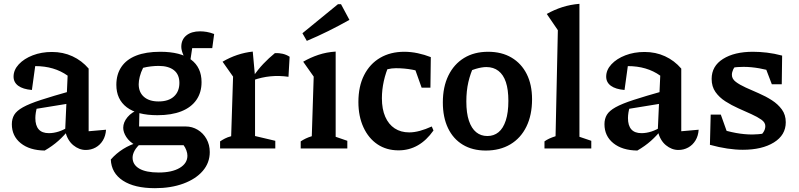

<svg xmlns="http://www.w3.org/2000/svg" viewBox="-20 -777 4181 1005"><path d="M429 8Q394 8 363.5 -17Q333 -42 321 -91L334 -381Q264 -431 164 -431Q147 -431 130 -429Q113 -427 98 -424L168 -458L147 -306Q100 -310 75.5 -328Q51 -346 51 -376Q51 -411 78.5 -440.5Q106 -470 151.5 -487.5Q197 -505 252 -505Q310 -505 359 -482.5Q408 -460 444 -418V-90L535 -98Q533 -66 518.5 -42Q504 -18 480.5 -5Q457 8 429 8ZM214 11Q135 10 88.5 -27.5Q42 -65 42 -127Q42 -155 54.5 -176Q67 -197 100 -215.5Q133 -234 194.5 -254Q256 -274 352 -301V-237L137 -202L175 -219Q170 -204 167.5 -188Q165 -172 165 -159Q165 -120 182.5 -100Q200 -80 236 -80Q261 -80 287.5 -88.5Q314 -97 344 -116V-103Q317 -68 285.5 -40Q254 -12 214 11Z M791 208Q684 208 623.5 168.5Q563 129 560 58Q588 26 624.5 3Q661 -20 707 -33H723Q695 -8 684.5 11.5Q674 31 674 48Q674 85 709 105.5Q744 126 811 126Q880 126 920.5 102Q961 78 961 38Q961 25 955.5 10Q950 -5 941 -17H689Q657 -35 641 -60Q625 -85 625 -108Q625 -137 647.5 -164Q670 -191 710 -205L708 -115H952Q986 -115 1015 -97.5Q1044 -80 1061 -49.5Q1078 -19 1078 19Q1078 75 1041.5 117.5Q1005 160 940 184Q875 208 791 208ZM804 -174Q698 -174 643.5 -215.5Q589 -257 589 -333Q589 -388 615.5 -427Q642 -466 693 -486Q744 -506 819 -506Q925 -506 980 -465Q1035 -424 1035 -347Q1035 -293 1008 -254Q981 -215 929.5 -194.5Q878 -174 804 -174ZM810 -246Q862 -246 890.5 -272Q919 -298 919 -343Q919 -387 890.5 -409.5Q862 -432 810 -432Q792 -432 770 -429.5Q748 -427 729 -422Q717 -398 711.5 -375.5Q706 -353 706 -336Q706 -294 733.5 -270Q761 -246 810 -246ZM963 -452Q946 -473 937.5 -494.5Q929 -516 929 -532Q929 -570 955.5 -591.5Q982 -613 1027 -613Q1044 -613 1062 -610Q1080 -607 1101 -599L1091 -525H986L975 -452Z M1490 -375Q1394 -389 1305 -357V-376Q1330 -413 1358.5 -443Q1387 -473 1419 -499Q1440 -500 1459.5 -495.5Q1479 -491 1496 -480ZM1132 0V-37Q1144 -45 1157.5 -52Q1171 -59 1190 -64L1200 -376L1145 -454Q1220 -498 1303 -507L1315 -376V-65L1421 -40V0Z M1554 0V-37Q1566 -45 1580.5 -52Q1595 -59 1612 -64L1622 -376L1567 -454Q1605 -476 1647 -490Q1689 -504 1737 -507V-61L1798 -40V0ZM1586 -563 1563 -603 1749 -755H1765L1809 -673Q1754 -642 1698.5 -614.5Q1643 -587 1586 -563Z M2066 10Q2003 10 1956 -21.5Q1909 -53 1882.5 -110.5Q1856 -168 1856 -243Q1856 -325 1886 -384Q1916 -443 1970 -474.5Q2024 -506 2096 -506Q2131 -506 2166.5 -498.5Q2202 -491 2235 -478L2219 -389Q2141 -420 2052 -420Q2030 -420 2008 -414.5Q1986 -409 1967 -398L2019 -442Q1999 -398 1989 -352.5Q1979 -307 1979 -263Q1979 -206 1996.5 -166Q2014 -126 2046 -105Q2078 -84 2122 -84Q2148 -84 2177.5 -92Q2207 -100 2240 -115L2249 -94Q2176 10 2066 10ZM2187 -318 2130 -478H2235L2233 -318Z M2523 11Q2453 11 2402.5 -19.5Q2352 -50 2325 -106.5Q2298 -163 2298 -241Q2298 -322 2327 -381.5Q2356 -441 2409 -473.5Q2462 -506 2535 -506Q2606 -506 2657.5 -475.5Q2709 -445 2737 -389.5Q2765 -334 2765 -257Q2765 -175 2735.5 -114.5Q2706 -54 2651.5 -21.5Q2597 11 2523 11ZM2531 -65Q2565 -65 2589.5 -85Q2614 -105 2627.5 -146.5Q2641 -188 2641 -249Q2641 -308 2628 -347Q2615 -386 2589 -406Q2563 -426 2526 -426Q2502 -426 2470 -416.5Q2438 -407 2393 -388L2463 -437Q2442 -393 2431.5 -347Q2421 -301 2421 -246Q2421 -185 2434.5 -145Q2448 -105 2472.5 -85Q2497 -65 2531 -65Z M2830 0V-37Q2841 -45 2855 -51.5Q2869 -58 2888 -64L2900 -619L2842 -704Q2881 -726 2923 -739.5Q2965 -753 3013 -757V-61L3075 -40V0Z M3531 8Q3496 8 3465.5 -17Q3435 -42 3423 -91L3436 -381Q3366 -431 3266 -431Q3249 -431 3232 -429Q3215 -427 3200 -424L3270 -458L3249 -306Q3202 -310 3177.5 -328Q3153 -346 3153 -376Q3153 -411 3180.5 -440.5Q3208 -470 3253.5 -487.5Q3299 -505 3354 -505Q3412 -505 3461 -482.5Q3510 -460 3546 -418V-90L3637 -98Q3635 -66 3620.5 -42Q3606 -18 3582.5 -5Q3559 8 3531 8ZM3316 11Q3237 10 3190.5 -27.5Q3144 -65 3144 -127Q3144 -155 3156.5 -176Q3169 -197 3202 -215.5Q3235 -234 3296.5 -254Q3358 -274 3454 -301V-237L3239 -202L3277 -219Q3272 -204 3269.5 -188Q3267 -172 3267 -159Q3267 -120 3284.5 -100Q3302 -80 3338 -80Q3363 -80 3389.5 -88.5Q3416 -97 3446 -116V-103Q3419 -68 3387.5 -40Q3356 -12 3316 11Z M3868 7Q3830 7 3786.5 0.5Q3743 -6 3696 -19L3743 -104Q3789 -89 3832.5 -81Q3876 -73 3918 -73Q3934 -73 3949.5 -74.5Q3965 -76 3981 -78L3945 -55Q3963 -67 3974.5 -83Q3986 -99 3986 -117Q3986 -136 3965.5 -150.5Q3945 -165 3913 -179.5Q3881 -194 3845 -210Q3809 -226 3777 -246.5Q3745 -267 3725 -295.5Q3705 -324 3705 -364Q3705 -431 3764.5 -468.5Q3824 -506 3921 -506Q3956 -506 3994.5 -501.5Q4033 -497 4074 -486L4042 -398Q3997 -412 3954 -419.5Q3911 -427 3872 -427Q3857 -427 3842 -426Q3827 -425 3811 -423L3843 -440Q3825 -429 3818 -414Q3811 -399 3811 -385Q3811 -364 3831.5 -348.5Q3852 -333 3884 -318.5Q3916 -304 3952 -288.5Q3988 -273 4020 -252.5Q4052 -232 4072.5 -204Q4093 -176 4093 -137Q4093 -70 4031 -31.5Q3969 7 3868 7ZM3696 -19 3700 -177H3753L3809 -20ZM4020 -336 3962 -488 4074 -486 4072 -336Z"/></svg>

Font: Piazzolla Thin
Style: Bold
Weight: 700
Version: Version 2.005